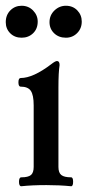

<svg xmlns="http://www.w3.org/2000/svg" viewBox="-40 -643 304 667"><path d="M-20 -566Q-20 -591 -4 -607Q12 -623 35 -623Q59 -623 75 -606.5Q91 -590 91 -568Q91 -543 75 -527.5Q59 -512 35 -512Q11 -512 -4.5 -527.5Q-20 -543 -20 -566ZM189 -512Q164 -512 148 -527.5Q132 -543 132 -566Q132 -590 149 -606.5Q166 -623 189 -623Q213 -623 228.5 -607Q244 -591 244 -568Q244 -544 228 -528Q212 -512 189 -512ZM34 4Q26 4 26 -11.5Q26 -27 34 -27Q58 -27 67.5 -35Q77 -43 77 -63V-277Q77 -313 67 -327.5Q57 -342 32 -342Q24 -342 24 -357Q24 -372 32 -372Q75 -372 138 -420Q152 -431 158 -431Q167 -431 167 -417Q163 -392 163 -339V-63Q163 -43 173 -35Q183 -27 207 -27Q214 -27 214 -11.5Q214 4 207 4Q167 0 121 0Q71 0 34 4Z"/></svg>

Font: Junicode Cond Medium
Style: Regular
Weight: 500
Width: 3
Designer: Peter S. Baker
Version: Version 2.201